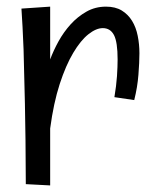

<svg xmlns="http://www.w3.org/2000/svg" viewBox="-20 -546 458 581"><path d="M300.8 -525.9Q329.1 -525.9 348.4 -514.2Q367.7 -502.4 379.6 -482.9Q391.6 -463.4 396.7 -437.7Q401.9 -412.1 401.9 -384.8Q401.9 -357.9 398.9 -320.1Q396 -282.2 386.2 -243.2L326.2 -252Q332 -286.6 334 -315.7Q335.9 -344.7 335.9 -366.2Q335.9 -418.5 325 -439.7Q314 -460.9 291 -460.9Q271 -460.9 247.6 -442.4Q224.1 -423.8 201.7 -386.2Q179.2 -348.6 160.6 -291.5Q142.1 -234.4 131.8 -157.2V15.1L58.1 11.2Q57.6 -130.9 55.4 -231.7Q53.2 -332.5 51.3 -396.5Q48.3 -471.7 44.9 -520L131.8 -525.9V-366.2Q141.6 -392.6 157 -420.7Q172.4 -448.7 193.6 -472.2Q214.8 -495.6 241.5 -510.7Q268.1 -525.9 300.8 -525.9Z"/></svg>

Font: Englebert
Style: Regular
Weight: 400
Designer: Astigmatic (AOETI)
Foundry: Astigmatic (AOETI)
Version: Version 1.000